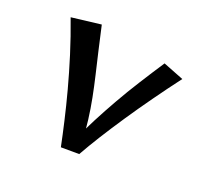

<svg xmlns="http://www.w3.org/2000/svg" viewBox="-135 -765 960 933"><g transform="rotate(30 345.0 -298.0)"><path d="M309.8 9.5 351.2 -60.2Q366.2 -121.8 386.4 -185.9Q406.5 -250 430.4 -317Q454.2 -384 482.8 -453.6Q511.2 -523.2 542.5 -595.5L655 -572.8Q614.5 -493.8 577.4 -416.1Q540.2 -338.5 508 -265.5Q475.8 -192.5 449.2 -127.1Q422.8 -61.8 403.5 -6.5ZM309.8 9.5Q288 -45.8 260.2 -111.2Q232.5 -176.8 198.4 -250.1Q164.2 -323.5 123.6 -402Q83 -480.5 35 -561.5L183.8 -606.5Q210.5 -541.5 234.4 -485.9Q258.2 -430.2 280.1 -379.2Q302 -328.2 321.6 -277.5Q341.2 -226.8 358.1 -172.1Q375 -117.5 388.8 -54.5Z"/></g></svg>

Font: Marhey Light
Style: Regular
Weight: 300
Designer: Nur Syamsi & Bustanul Arifin
Foundry: Namelatype
Version: Version 1.000